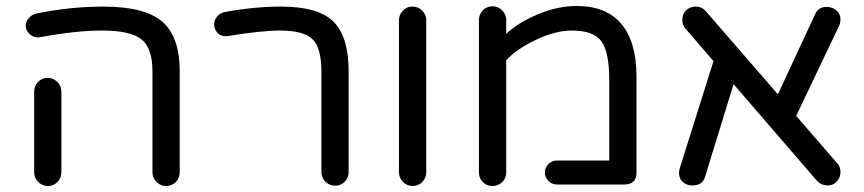

<svg xmlns="http://www.w3.org/2000/svg" viewBox="-20 -616 2883 641"><path d="M185 -310V-41Q185 -22 172 -8.5Q159 5 140 5Q121 5 107.5 -8.5Q94 -22 94 -41V-310Q94 -329 107 -342.5Q120 -356 139 -356Q158 -356 171.5 -342.5Q185 -329 185 -310ZM115 -492Q113 -492 111 -491.5Q109 -491 108 -491Q93 -491 81 -500.5Q69 -510 66 -525V-530Q66 -544 76 -555.5Q86 -567 102 -571Q215 -594 325 -594Q463 -594 521.5 -544Q580 -494 580 -377V-41Q580 -22 567 -8.5Q554 5 535 5Q516 5 502.5 -8.5Q489 -22 489 -41V-377Q489 -456 452 -485Q415 -514 321 -514Q233 -514 115 -492Z M743 -496Q741 -496 738.5 -495.5Q736 -495 735 -495Q702 -495 695 -530V-535Q695 -549 705 -561Q715 -573 731 -576Q829 -594 919 -594Q1042 -594 1093 -544Q1144 -494 1144 -377V-42Q1144 -23 1131 -9.5Q1118 4 1099 4Q1080 4 1066.5 -9.5Q1053 -23 1053 -42V-377Q1053 -456 1023.5 -485Q994 -514 915 -514Q853 -514 743 -496Z M1403 -548V-41Q1403 -22 1390 -8.5Q1377 5 1358 5Q1339 5 1325.5 -8.5Q1312 -22 1312 -41V-548Q1312 -567 1325 -580.5Q1338 -594 1357 -594Q1376 -594 1389.5 -580.5Q1403 -567 1403 -548Z M1906 -596Q2004 -596 2054.5 -536Q2105 -476 2105 -359V-40Q2105 0 2064 0H1839Q1823 0 1811 -12Q1799 -24 1799 -40Q1799 -56 1811 -68Q1823 -80 1839 -80H2014V-349Q2014 -443 1987.5 -478.5Q1961 -514 1890 -514Q1834 -514 1770 -483.5Q1706 -453 1670 -415V-40Q1670 -21 1656.5 -8Q1643 5 1624 5Q1605 5 1592 -8Q1579 -21 1579 -40V-549Q1579 -568 1592 -581.5Q1605 -595 1624 -595Q1643 -595 1656.5 -581.5Q1670 -568 1670 -549V-503Q1709 -540 1775 -568Q1841 -596 1906 -596Z M2776 -70Q2786 -59 2786 -42Q2786 -20 2769 -6Q2759 3 2744 3Q2721 3 2706 -14L2429 -335L2334 -26Q2326 3 2292 3Q2279 3 2271 -1Q2247 -12 2247 -39Q2247 -47 2250 -56L2362 -412L2268 -521Q2258 -532 2258 -550Q2258 -570 2272 -583Q2286 -594 2302 -594Q2323 -594 2337 -578L2577 -301L2701 -568Q2712 -593 2740 -593Q2750 -593 2762 -588Q2786 -576 2786 -551Q2786 -539 2780 -527L2638 -229Z"/></svg>

Font: VarelaRound
Style: Regular
Weight: 400
Designer: Joe Prince, Avraham Cornfeld
Foundry: Joe Prince, Avraham Cornfeld
Version: Version 2.000;PS 002.000;hotconv 1.0.88;makeotf.lib2.5.64775